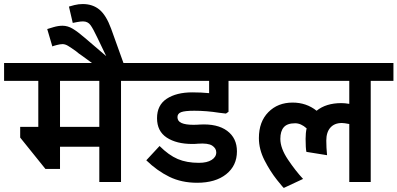

<svg xmlns="http://www.w3.org/2000/svg" viewBox="-50 -891 1946 940"><path d="M542.5 -495V0H436.2V-172.5H243.8V-63.8H172.5L48.8 -217.5V-270H137.5V-495H-30V-582.5H653.8V-495ZM243.8 -495V-270H436.2V-495Z M352.5 -617.5Q335 -628.8 322.5 -640Q296.2 -658.8 282.5 -666.9Q268.8 -675 256.2 -675Q245 -675 228.1 -670.6Q211.2 -666.2 206.2 -663.8L181.2 -748.8Q188.8 -751.2 211.9 -758.1Q235 -765 256.2 -765Q281.2 -765 305.6 -750.6Q330 -736.2 366.2 -705Q366.2 -705 392.5 -682.5L470 -616.2L426.2 -707.5Q406.2 -750 393.1 -768.1Q380 -786.2 356.2 -786.2Q345 -786.2 328.1 -783.1Q311.2 -780 306.2 -778.8L287.5 -858.8Q293.8 -861.2 314.4 -866.2Q335 -871.2 355 -871.2Q403.8 -871.2 436.9 -843.8Q470 -816.2 493.8 -751.2L567.5 -546.2H450Z M818.8 -317.5Q818.8 -297.5 838.8 -288.8Q858.8 -280 896.2 -280Q916.2 -280 927.5 -281.2Q1013.8 -286.2 1061.9 -250.6Q1110 -215 1110 -150Q1110 -80 1057.5 -38.1Q1005 3.8 915 3.8Q838.8 3.8 778.8 -25.6Q718.8 -55 666.2 -106.2L731.2 -176.2Q776.2 -131.2 820 -112.5Q863.8 -93.8 923.8 -93.8Q963.8 -93.8 986.2 -108.1Q1008.8 -122.5 1008.8 -145Q1008.8 -165 988.8 -178.1Q968.8 -191.2 918.8 -187.5Q908.8 -186.2 891.2 -186.2Q813.8 -186.2 766.2 -217.5Q718.8 -248.8 718.8 -312.5Q718.8 -376.2 766.2 -407.5Q813.8 -438.8 891.2 -438.8Q935 -438.8 973.8 -435V-495H593.8V-582.5H1195V-495H1068.8V-343.8L1056.2 -335L1023.8 -338.8Q961.2 -348.8 901.2 -348.8Q855 -348.8 836.9 -341.9Q818.8 -335 818.8 -317.5Z M1765 -495V0H1660V-283.8Q1635 -288.8 1623.8 -288.8Q1587.5 -288.8 1567.5 -266.2Q1547.5 -243.8 1547.5 -202.5Q1547.5 -168.8 1551.2 -131.2L1450 -147.5Q1446.2 -166.2 1446.2 -211.2Q1446.2 -241.2 1451.2 -262.5Q1423.8 -287.5 1395 -287.5Q1356.2 -287.5 1339.4 -268.1Q1322.5 -248.8 1322.5 -211.2Q1322.5 -165 1360 -109.4Q1397.5 -53.8 1433.8 -15L1340 28.8Q1340 32.5 1306.2 -10Q1272.5 -52.5 1245 -106.2Q1217.5 -160 1217.5 -215Q1217.5 -295 1263.8 -341.9Q1310 -388.8 1382.5 -388.8Q1450 -388.8 1500 -348.8Q1546.2 -386.2 1621.2 -386.2Q1638.8 -386.2 1660 -382.5V-495H1135V-582.5H1876.2V-495Z"/></svg>

Font: Cambay
Style: Bold
Weight: 700
Designer: Pooja Saxena
Foundry: Pooja Saxena
Version: Version 1.096;PS 001.096;hotconv 1.0.70;makeotf.lib2.5.58329